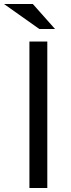

<svg xmlns="http://www.w3.org/2000/svg" viewBox="-48 -940 357 966"><path d="M190 -731H100V6H190ZM229 -794 117 -920H-28L150 -794Z"/></svg>

Font: Sawarabi Gothic
Style: Regular
Weight: 400
Designer: mshio (mshio@users.sourceforge.jp)
Version: Version 20141215